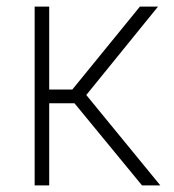

<svg xmlns="http://www.w3.org/2000/svg" viewBox="-20 -559 525 579"><path d="M84.5 0V-539.1H128.4V-289.1H198.2L401.9 -539.1H456.5L240.2 -272.5L463.4 0H408.2L204.6 -247.6H128.4V0Z"/></svg>

Font: Inter 18pt ExtraLight
Style: Regular
Weight: 250
Designer: Rasmus Andersson
Foundry: rsms
Version: Version 4.001;git-66647c0bb